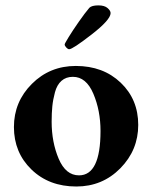

<svg xmlns="http://www.w3.org/2000/svg" viewBox="-20 -679 560 706"><path d="M341.8 -659.2Q364.3 -659.2 375.5 -649.4Q386.7 -639.6 386.7 -630.9Q386.7 -606.4 316.9 -552.2Q247.1 -498 234.4 -498Q229.5 -498 223.6 -504.4Q217.8 -510.7 217.8 -515.6Q217.8 -518.6 232.4 -542.5Q247.1 -566.4 269.5 -598.6Q292 -630.9 308.6 -650.4Q317.4 -659.2 341.8 -659.2ZM248 -396.5Q222.7 -396.5 206.1 -381.8Q189.5 -367.2 182.1 -339.8Q174.8 -312.5 172.4 -288.1Q169.9 -263.7 169.9 -231.4Q169.9 -156.2 195.8 -95.2Q221.7 -34.2 270.5 -34.2Q349.6 -34.2 349.6 -197.3Q349.6 -272.5 323.2 -334.5Q296.9 -396.5 248 -396.5ZM258.8 -436.5Q359.4 -436.5 423.8 -375Q488.3 -313.5 488.3 -219.7Q488.3 -127 422.4 -60.1Q356.4 6.8 260.7 6.8Q160.2 6.8 95.7 -55.7Q31.2 -118.2 31.2 -211.9Q31.2 -304.7 97.2 -370.6Q163.1 -436.5 258.8 -436.5Z"/></svg>

Font: Crimson
Style: Bold
Weight: 700
Version: Version 0.8 ; ttfautohint (v1.00) -l 8 -r 50 -G 200 -x 14 -D